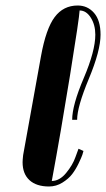

<svg xmlns="http://www.w3.org/2000/svg" viewBox="-20 -668 385 697"><path d="M168 -11Q196 -11 220 -40Q244 -69 254 -98L265 -128L283 -120Q282 -115 279 -106Q276 -97 265.5 -75Q255 -53 242 -36Q229 -19 206.5 -5Q184 9 158 9Q112 9 87 -14Q62 -37 62 -79Q62 -87 64 -105L129 -465Q147 -564 178.5 -606Q210 -648 262 -648Q298 -648 321.5 -621Q345 -594 345 -542Q345 -484 302.5 -382Q260 -280 260 -233H242Q242 -286 284 -384.5Q326 -483 326 -542Q326 -578 309.5 -604Q293 -630 269 -630Q268 -604 234.5 -396.5Q201 -189 168 -11Z"/></svg>

Font: Sail
Style: Regular
Weight: 400
Designer: Miguel Hernandez
Foundry: Miguel Hernandez
Version: Version 1.002